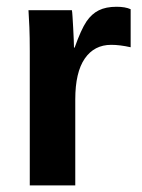

<svg xmlns="http://www.w3.org/2000/svg" viewBox="-20 -559 429 579"><path d="M207 -259.3V0H69.8V-404.3Q69.8 -447.8 68.6 -476.8Q67.4 -505.9 65.9 -528.3H196.8Q197.8 -523.9 198.7 -508.8Q199.7 -493.7 200.7 -474.9Q201.7 -456.1 202.4 -439.5Q203.1 -422.9 203.1 -415.5H205.1Q224.6 -470.2 240.7 -494.1Q256.3 -517.1 277.8 -527.8Q299.3 -538.6 331.5 -538.6Q357.9 -538.6 374 -531.2V-416.5Q341.3 -423.8 315.4 -423.8Q264.2 -423.8 235.6 -382.3Q207 -340.8 207 -259.3Z"/></svg>

Font: Arimo
Style: Bold
Weight: 700
Designer: Steve Matteson
Foundry: Monotype Imaging Inc.
Version: Version 1.33